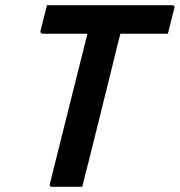

<svg xmlns="http://www.w3.org/2000/svg" viewBox="-20 -720 693 740"><path d="M297 0H180Q169 0 172 -11Q208 -156 244.5 -300.5Q281 -445 317 -590H144Q139 -590 137 -593.5Q135 -597 136 -601Q143 -627 148.5 -650.5Q154 -674 161 -700H644Q649 -700 651.5 -696.5Q654 -693 652 -689Q645 -663 639.5 -639.5Q634 -616 627 -590H444Q437 -563 430 -536Q423 -509 417 -482Q393 -386 369.5 -290Q346 -194 322 -99Q315 -72 308.5 -47Q302 -22 297 0Z"/></svg>

Font: Recursive Sn Lnr St SmB
Style: Italic
Weight: 600
Italic angle: -15°
Version: Version 1.079;hotconv 1.0.112;makeotfexe 2.5.65598; ttfautoh